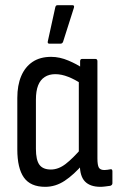

<svg xmlns="http://www.w3.org/2000/svg" viewBox="-20 -715 459 743"><path d="M155 8Q98 8 72.5 -28Q47 -64 47 -137V-336Q47 -385 62 -420.5Q77 -456 106 -475.5Q135 -495 178 -495Q211 -495 245 -480.5Q279 -466 298 -452L296 -390Q271 -407 244.5 -417.5Q218 -428 194 -428Q170 -428 153 -417Q136 -406 127.5 -384.5Q119 -363 119 -329V-139Q119 -96 132.5 -77.5Q146 -59 177 -59Q206 -59 234 -80.5Q262 -102 299 -145L302 -81Q266 -39 230.5 -15.5Q195 8 155 8ZM369 8Q329 8 309 -12.5Q289 -33 289 -78V-99L285 -111V-407L290 -435V-478Q290 -487 298 -487H349Q357 -487 357 -478V-102Q357 -76 362.5 -66.5Q368 -57 384 -57Q390 -57 396 -58Q402 -59 408 -60Q415 -61 415 -52V-6Q415 1 407 4Q399 5 388 6.5Q377 8 369 8ZM171 -546Q163 -546 165 -555L194 -687Q195 -691 197 -693Q199 -695 204 -695H260Q269 -695 266 -685L224 -553Q221 -546 214 -546Z"/></svg>

Font: Sofia Sans Condensed
Style: Regular
Weight: 400
Designer: Botio Nikoltchev, Ani Petrova
Foundry: lettersoup
Version: Version 4.100